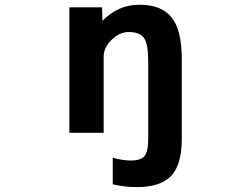

<svg xmlns="http://www.w3.org/2000/svg" viewBox="-20 -554 1040 804"><path d="M600.6 -297.9Q600.6 -370.1 583 -395Q565.4 -419.9 518.6 -419.9Q480.5 -419.9 447.3 -387.2Q414.1 -354.5 414.1 -317.4V2H270.5V-523.4H407.2L409.2 -466.8Q474.6 -534.2 563.5 -534.2Q656.2 -534.2 698.7 -481Q741.2 -427.7 741.2 -307.6V28.3Q741.2 135.7 696.8 182.6Q652.3 229.5 551.8 229.5Q502 229.5 452.1 217.8V106.4Q493.2 118.2 528.3 118.2Q569.3 118.2 585 99.6Q600.6 81.1 600.6 28.3Z"/></svg>

Font: GenEi Gothic M Regular
Style: Bold
Weight: 700
Designer: o_tamon (Modified); [Source Han Sans]
Ryoko NISHIZUKA  (kana & ideographs); Paul D. Hunt (Latin, Greek & Cyrillic); Wenl
Version: Version 1.1a;Original Version 1.004